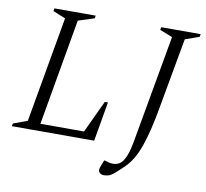

<svg xmlns="http://www.w3.org/2000/svg" viewBox="-88 -757 1103 1027"><g transform="rotate(10 463.0 -243.5)"><path d="M10 0 14 -15 90 -43 191 -617 123 -645 126 -660H350L347 -645L260 -617L159 -39H396L478 -214H495L458 0ZM540 173Q526 173 516.5 163.5Q507 154 514 134L529 95H534Q549 100 558 102Q567 104 579 104Q599 104 615.5 93Q632 82 646 49Q660 16 671 -51L772 -618L703 -645L706 -660H920L917 -645L841 -618L770 -224Q749 -105 720.5 -22.5Q692 60 647 104Q616 134 598.5 149Q581 164 568.5 168.5Q556 173 540 173Z"/></g></svg>

Font: Spectral Light
Style: Italic
Weight: 300
Italic angle: -10°
Designer: Jean-Baptiste Levee
Foundry: Production Type
Version: Version 2.001